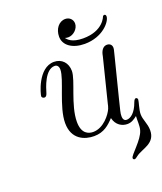

<svg xmlns="http://www.w3.org/2000/svg" viewBox="-152 -736 878 1038"><g transform="rotate(-20 287.0 -217.5)"><path d="M284 -559C284 -508 333 -475 402 -475C506 -475 563 -545 563 -575C563 -587 552 -590 545 -582C545 -582 521 -506 404 -506C339 -506 320 -531 311 -542C317 -540 324 -539 330 -539C360 -539 390 -567 390 -597C390 -621 371 -638 348 -638C310 -638 284 -602 284 -559ZM83 -290C83 -280 93 -277 98 -277C104 -277 111 -281 115 -295C124 -326 152 -419 207 -419C220 -419 230 -410 230 -390C230 -333 155 -203 155 -109C155 -13 227 11 279 11C336 11 368 -19 397 -50C407 -6 441 11 470 11C493 11 509 1 528 -14C526 13 530 42 523 66C509 117 433 176 433 194C433 201 439 203 442 203C448 203 455 196 461 192C498 163 574 162 574 84C574 45 555 19 555 -15C555 -41 570 -82 570 -94C570 -103 562 -105 560 -105C556 -105 550 -101 545 -87C526 -33 497 -12 475 -12C467 -12 454 -15 454 -40C454 -59 458 -69 474 -135C538 -392 540 -391 540 -402C540 -424 523 -430 513 -430C478 -430 472 -388 470 -378L408 -130C406 -121 404 -111 400 -102C388 -73 342 -12 282 -12C256 -12 217 -24 217 -93C217 -190 286 -308 286 -362C286 -408 256 -441 211 -441C118 -441 83 -299 83 -290Z"/></g></svg>

Font: CMU Serif
Style: Italic
Weight: 500
Italic angle: -14.04°
Version: Version 0.7.0